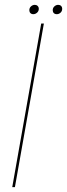

<svg xmlns="http://www.w3.org/2000/svg" viewBox="-20 -772 276 792"><path d="M30.5 0H41.5L161 -675H150ZM117.5 -713.5Q126 -713.5 133 -719.8Q140 -726 140 -735.5Q140 -743 135.2 -747.5Q130.5 -752 123.5 -752Q115 -752 108 -745.8Q101 -739.5 101 -730Q101 -722.5 105.5 -718Q110 -713.5 117.5 -713.5ZM214.5 -713.5Q223 -713.5 229.8 -719.8Q236.5 -726 236.5 -735.5Q236.5 -743 232 -747.5Q227.5 -752 220 -752Q211.5 -752 204.5 -745.8Q197.5 -739.5 197.5 -730Q197.5 -722.5 202 -718Q206.5 -713.5 214.5 -713.5Z"/></svg>

Font: Anybody UltraCondensed Thin Thin
Style: Italic
Weight: 250
Italic angle: -10°
Version: Version 1.111